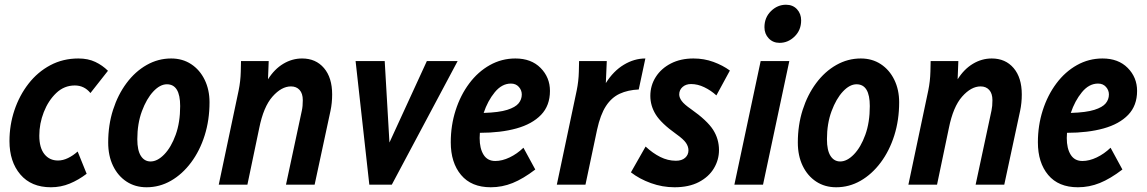

<svg xmlns="http://www.w3.org/2000/svg" viewBox="-20 -780 4843 811"><path d="M20 -184Q20 -252 41 -314.5Q62 -377 100.5 -426.5Q139 -476 192.5 -504.5Q246 -533 311 -533Q352 -533 382.5 -518.5Q413 -504 436 -481L362 -387Q336 -419 296 -419Q251 -419 217.5 -387Q184 -355 165 -306.5Q146 -258 146 -207Q146 -156 167.5 -129Q189 -102 225 -102Q246 -102 267.5 -112.5Q289 -123 308 -140L346 -46Q312 -20 274.5 -4.5Q237 11 195 11Q112 11 66 -43Q20 -97 20 -184Z M437 -178Q437 -252 457.5 -316Q478 -380 514.5 -429Q551 -478 599.5 -505.5Q648 -533 703 -533Q751 -533 787.5 -509Q824 -485 844.5 -443Q865 -401 865 -348Q865 -273 844.5 -208Q824 -143 787 -93.5Q750 -44 702 -16.5Q654 11 599 11Q551 11 514.5 -13Q478 -37 457.5 -79.5Q437 -122 437 -178ZM560 -192Q560 -145 575 -121.5Q590 -98 616 -98Q645 -98 674 -128Q703 -158 722 -210.5Q741 -263 741 -332Q741 -424 685 -424Q656 -424 627.5 -393.5Q599 -363 579.5 -310.5Q560 -258 560 -192Z M904 0 988 -398Q996 -437 997 -477L998 -522H1115L1112 -445Q1139 -488 1176.5 -510.5Q1214 -533 1256 -533Q1314 -533 1348.5 -492.5Q1383 -452 1383 -381Q1383 -345 1376 -312L1309 0H1188L1255 -313Q1257 -322 1258 -333Q1259 -344 1259 -357Q1259 -385 1245.5 -400Q1232 -415 1209 -415Q1169 -415 1131 -372Q1093 -329 1075 -239L1025 0Z M1482 -522H1605L1625 -178L1783 -522H1913L1635 0H1540Z M1884 -179Q1884 -250 1904.5 -314Q1925 -378 1962 -427.5Q1999 -477 2049 -505Q2099 -533 2157 -533Q2224 -533 2263.5 -493Q2303 -453 2303 -396Q2303 -334 2265.5 -295Q2228 -256 2161.5 -237.5Q2095 -219 2007 -219Q2006 -208 2006 -197Q2006 -153 2022.5 -126.5Q2039 -100 2072 -100Q2101 -100 2132.5 -115Q2164 -130 2191 -156L2241 -64Q2190 -25 2145.5 -7Q2101 11 2053 11Q1971 11 1927.5 -41Q1884 -93 1884 -179ZM2138 -427Q2100 -427 2070 -390.5Q2040 -354 2023 -303Q2088 -305 2122.5 -316Q2157 -327 2170.5 -343.5Q2184 -360 2184 -381Q2184 -399 2171.5 -413Q2159 -427 2138 -427Z M2332 0 2416 -398Q2424 -437 2425 -477L2426 -522H2543L2539 -429Q2571 -480 2615 -506.5Q2659 -533 2706 -533L2678 -402Q2632 -400 2597.5 -384Q2563 -368 2539.5 -332Q2516 -296 2502 -232L2453 0Z M2645 -52 2707 -161Q2737 -133 2769 -117Q2801 -101 2835 -101Q2860 -101 2874 -113.5Q2888 -126 2888 -145Q2888 -161 2877.5 -176.5Q2867 -192 2836 -214Q2773 -259 2750 -296Q2727 -333 2727 -375Q2727 -419 2750 -455Q2773 -491 2814 -512Q2855 -533 2909 -533Q2954 -533 2993.5 -518.5Q3033 -504 3063 -482L3006 -377Q2983 -398 2955 -411.5Q2927 -425 2899 -425Q2877 -425 2863 -412.5Q2849 -400 2849 -381Q2849 -368 2859.5 -353.5Q2870 -339 2899 -319Q2967 -271 2992 -232Q3017 -193 3017 -146Q3017 -105 2995.5 -69Q2974 -33 2932 -11Q2890 11 2829 11Q2778 11 2729.5 -6.5Q2681 -24 2645 -52Z M3209 -665Q3209 -706 3236.5 -733Q3264 -760 3300 -760Q3329 -760 3346.5 -741Q3364 -722 3364 -694Q3364 -653 3336.5 -626Q3309 -599 3273 -599Q3245 -599 3227 -618Q3209 -637 3209 -665ZM3082 0 3193 -522H3314L3203 0Z M3350 -178Q3350 -252 3370.5 -316Q3391 -380 3427.5 -429Q3464 -478 3512.5 -505.5Q3561 -533 3616 -533Q3664 -533 3700.5 -509Q3737 -485 3757.5 -443Q3778 -401 3778 -348Q3778 -273 3757.5 -208Q3737 -143 3700 -93.5Q3663 -44 3615 -16.5Q3567 11 3512 11Q3464 11 3427.5 -13Q3391 -37 3370.5 -79.5Q3350 -122 3350 -178ZM3473 -192Q3473 -145 3488 -121.5Q3503 -98 3529 -98Q3558 -98 3587 -128Q3616 -158 3635 -210.5Q3654 -263 3654 -332Q3654 -424 3598 -424Q3569 -424 3540.5 -393.5Q3512 -363 3492.5 -310.5Q3473 -258 3473 -192Z M3817 0 3901 -398Q3909 -437 3910 -477L3911 -522H4028L4025 -445Q4052 -488 4089.5 -510.5Q4127 -533 4169 -533Q4227 -533 4261.5 -492.5Q4296 -452 4296 -381Q4296 -345 4289 -312L4222 0H4101L4168 -313Q4170 -322 4171 -333Q4172 -344 4172 -357Q4172 -385 4158.5 -400Q4145 -415 4122 -415Q4082 -415 4044 -372Q4006 -329 3988 -239L3938 0Z M4364 -179Q4364 -250 4384.5 -314Q4405 -378 4442 -427.5Q4479 -477 4529 -505Q4579 -533 4637 -533Q4704 -533 4743.5 -493Q4783 -453 4783 -396Q4783 -334 4745.5 -295Q4708 -256 4641.5 -237.5Q4575 -219 4487 -219Q4486 -208 4486 -197Q4486 -153 4502.5 -126.5Q4519 -100 4552 -100Q4581 -100 4612.5 -115Q4644 -130 4671 -156L4721 -64Q4670 -25 4625.5 -7Q4581 11 4533 11Q4451 11 4407.5 -41Q4364 -93 4364 -179ZM4618 -427Q4580 -427 4550 -390.5Q4520 -354 4503 -303Q4568 -305 4602.5 -316Q4637 -327 4650.5 -343.5Q4664 -360 4664 -381Q4664 -399 4651.5 -413Q4639 -427 4618 -427Z"/></svg>

Font: Radio Canada Condensed SemiBold
Style: Italic
Weight: 600
Width: 3
Italic angle: -12°
Designer: Charles Daoud, Etienne Aubert Bonn, Alexandre Saumier Demers, Jacques Le Bailly
Foundry: Radio-Canada
Version: Version 2.104; ttfautohint (v1.8.4.7-5d5b);gftools[0.9.28.de